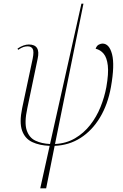

<svg xmlns="http://www.w3.org/2000/svg" viewBox="-20 -780 666 1040"><path d="M198 240 249 10Q194 8 154.5 -10.5Q115 -29 99.5 -73Q84 -117 100 -194L157 -462Q165 -502 157 -515.5Q149 -529 130 -529Q119 -529 107.5 -525.5Q96 -522 78 -510L75 -517Q108 -539 136 -539Q201 -539 184 -462L128 -194Q111 -116 124.5 -75Q138 -34 172 -18Q206 -2 251 0L421 -760H432L278 0Q339 -3 386.5 -31Q434 -59 468.5 -103Q503 -147 524.5 -200.5Q546 -254 556 -308Q569 -382 564 -425Q559 -468 541.5 -489Q524 -510 498 -516Q504 -533 515.5 -538.5Q527 -544 535 -544Q572 -544 587 -486Q602 -428 581 -309Q564 -214 521.5 -143.5Q479 -73 416.5 -33Q354 7 276 10L230 240Z"/></svg>

Font: Noto Serif Display SemiCondensed Thin
Style: Italic
Weight: 100
Width: 4
Italic angle: -12°
Designer: Monotype Design Team
Foundry: Monotype Imaging Inc.
Version: Version 2.009